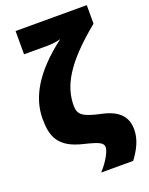

<svg xmlns="http://www.w3.org/2000/svg" viewBox="-170 -846 860 1110"><g transform="rotate(-20 259.5 -291.0)"><path d="M519 9C519 -60 486 -116 373 -140C266 -163 237 -182 237 -239C237 -356 296 -474 507 -646V-760H69V-617H216C239 -617 274 -621 296 -628C117 -493 42 -361 42 -230C42 -122 67 -47 214 -12C310 11 329 23 329 50C329 70 303 126 254 178H451C491 125 519 70 519 9Z"/></g></svg>

Font: Noto Sans UI Black
Style: Regular
Weight: 900
Designer: Monotype Design Team
Foundry: Monotype Imaging Inc.
Version: Version 1.901